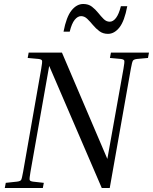

<svg xmlns="http://www.w3.org/2000/svg" viewBox="-20 -944 768 964"><path d="M119 -653 124 -680H291L519 -146L600 -599Q606 -633 604 -639.5Q602 -646 587 -648L532 -653L537 -680H728L723 -653L668 -648Q652 -646 647.5 -639.5Q643 -633 637 -599L531 0H491L227 -613L133 -81Q127 -47 129 -40.5Q131 -34 146 -32L200 -26L195 0H4L9 -26L65 -32Q82 -34 86 -40.5Q90 -47 96 -81L187 -599Q193 -633 191 -639.5Q189 -646 174 -648ZM522 -774Q497 -774 479 -787.5Q461 -801 446.5 -818.5Q432 -836 418 -849.5Q404 -863 387 -863Q370 -863 355 -844.5Q340 -826 330 -785H299Q313 -859 339 -891.5Q365 -924 398 -924Q424 -924 441.5 -910.5Q459 -897 473 -879.5Q487 -862 500.5 -848.5Q514 -835 531 -835Q548 -835 562.5 -854Q577 -873 587 -913H619Q605 -838 579.5 -806Q554 -774 522 -774Z"/></svg>

Font: Inria Serif
Style: Italic
Weight: 400
Italic angle: -10°
Designer: Black Foundry Team
Foundry: Black Foundry
Version: Version 1.000; ttfautohint (v1.8.3)